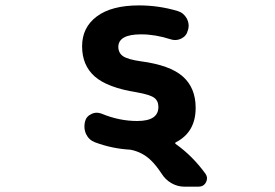

<svg xmlns="http://www.w3.org/2000/svg" viewBox="-20 -577 1040 725"><path d="M689.5 -462.9Q684.6 -441.4 665 -431.6Q653.3 -425.8 640.6 -425.8Q632.8 -425.8 624 -428.7Q566.4 -447.3 512.7 -447.3Q427.7 -447.3 426.8 -400.4Q426.8 -377 444.8 -364.7Q462.9 -352.5 510.7 -345.7Q622.1 -331.1 670.4 -288.1Q718.8 -245.1 718.8 -169.9Q718.8 -78.1 644.5 -40Q641.6 -39.1 641.6 -36.6Q641.6 -34.2 643.6 -33.2Q707 11.7 755.9 79.1Q761.7 87.9 761.7 96.7Q761.7 103.5 757.8 111.3Q749 127.9 729.5 127.9H676.8Q650.4 127.9 627.4 114.7Q604.5 101.6 589.8 78.1Q569.3 46.9 549.8 28.3Q517.6 -2.9 472.7 -11.7Q402.3 -15.6 337.9 -40Q315.4 -48.8 304.7 -71.3Q298.8 -85 298.8 -99.6Q298.8 -108.4 300.8 -117.2Q305.7 -137.7 325.2 -146.5Q335 -151.4 345.7 -151.4Q354.5 -151.4 364.3 -147.5Q430.7 -120.1 498 -120.1Q578.1 -120.1 578.1 -172.9Q578.1 -196.3 562 -208Q545.9 -219.7 496.1 -228.5Q385.7 -246.1 337.9 -288.1Q290 -330.1 290 -402.3Q290 -473.6 345.7 -515.1Q401.4 -556.6 504.9 -556.6Q580.1 -556.6 651.4 -535.2Q673.8 -528.3 685.5 -506.8Q692.4 -493.2 692.4 -479.5Q692.4 -470.7 689.5 -462.9Z"/></svg>

Font: Gen Jyuu Gothic Monospace Bold
Style: Bold
Weight: 700
Designer: [Source Han Sans]
Ryoko NISHIZUKA  (kana & ideographs); Paul D. Hunt (Latin, Greek & Cyrillic); Wenlong ZHANG  (bopomofo
Version: Version 1.002.20150607